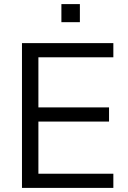

<svg xmlns="http://www.w3.org/2000/svg" viewBox="-20 -915 623 935"><path d="M87 0V-705H532V-636H167V-392H511V-323H167V-69H532V0ZM279 -807V-895H369V-807Z"/></svg>

Font: Nunito Sans 12pt ExtraLight 12pt
Style: Regular
Weight: 400
Version: Version 3.101;gftools[0.9.27]